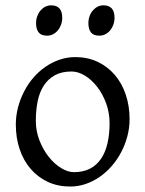

<svg xmlns="http://www.w3.org/2000/svg" viewBox="-20 -682 543 717"><path d="M389.2 -222.2Q389.2 -260.7 376.5 -295.7Q363.8 -330.6 343.3 -357.2Q322.8 -383.8 297.4 -399.4Q272 -415 247.1 -415Q210 -415 184.6 -400.9Q159.2 -386.7 143.3 -362.1Q127.4 -337.4 120.6 -303.7Q113.8 -270 113.8 -231Q113.8 -192.4 127.4 -157.5Q141.1 -122.6 162.1 -96.2Q183.1 -69.8 208.3 -54.4Q233.4 -39.1 255.9 -39.1Q290.5 -39.1 315.7 -52Q340.8 -64.9 357.2 -88.9Q373.5 -112.8 381.3 -146.5Q389.2 -180.2 389.2 -222.2ZM463.9 -236.8Q463.9 -204.6 455.6 -173.1Q447.3 -141.6 432.6 -113.8Q418 -85.9 397.5 -62.3Q377 -38.6 352.3 -21.5Q327.6 -4.4 299.8 5.1Q272 14.6 242.2 14.6Q195.8 14.6 158.4 -2.9Q121.1 -20.5 94.5 -51.3Q67.9 -82 53.5 -124.5Q39.1 -167 39.1 -216.8Q39.1 -249 47.1 -280.3Q55.2 -311.5 69.6 -339.6Q84 -367.7 104.2 -391.4Q124.5 -415 149.2 -432.1Q173.8 -449.2 202.1 -459Q230.5 -468.8 261.2 -468.8Q307.1 -468.8 344.5 -451.2Q381.8 -433.6 408.4 -402.6Q435.1 -371.6 449.5 -329.1Q463.9 -286.6 463.9 -236.8ZM407.7 -615.7Q407.7 -602.1 403.3 -589.8Q398.9 -577.6 391.4 -568.6Q383.8 -559.6 373.5 -554.2Q363.3 -548.8 351.1 -548.8Q329.1 -548.8 319.6 -561Q310.1 -573.2 310.1 -595.7Q310.1 -609.4 314.5 -621.6Q318.8 -633.8 326.7 -642.8Q334.5 -651.9 344.5 -657Q354.5 -662.1 366.2 -662.1Q407.7 -662.1 407.7 -615.7ZM212.4 -615.7Q212.4 -602.1 208 -589.8Q203.6 -577.6 196 -568.6Q188.5 -559.6 178.2 -554.2Q168 -548.8 155.8 -548.8Q133.8 -548.8 124.3 -561Q114.7 -573.2 114.7 -595.7Q114.7 -609.4 119.1 -621.6Q123.5 -633.8 131.3 -642.8Q139.2 -651.9 149.2 -657Q159.2 -662.1 170.9 -662.1Q212.4 -662.1 212.4 -615.7Z"/></svg>

Font: Gentium
Style: Regular
Weight: 400
Designer: J. Victor Gaultney
Version: Version 1.03; 2011; OFL 1.1 release